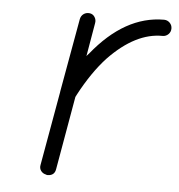

<svg xmlns="http://www.w3.org/2000/svg" viewBox="-42 -528 530 567"><g transform="rotate(5 223.0 -244.5)"><path d="M115 -2Q105 -4 99.5 -11.5Q94 -19 96 -29L135 -249V-250L174 -468Q176 -478 183.5 -483.5Q191 -489 201 -488Q211 -487 216.5 -478.5Q222 -470 220 -460L203 -361Q205 -364 210 -369Q306 -488 422 -488Q432 -488 439 -481Q446 -474 446 -464Q446 -454 439 -447Q432 -440 422 -440Q342 -441 263 -359Q221 -314 184 -244Q182 -240 181 -238L143 -21Q140 -1 119 -1Q116 -1 115 -2Z"/></g></svg>

Font: Quicksand
Style: Italic
Weight: 400
Italic angle: -12°
Designer: Andrew Paglinawan
Foundry: Andrew Paglinawan
Version: 1.002